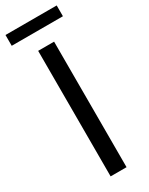

<svg xmlns="http://www.w3.org/2000/svg" viewBox="-232 -928 756 971"><g transform="rotate(-30 146.5 -442.5)"><path d="M100 0H193V-733H100ZM-3 -822H296V-885H-3Z"/></g></svg>

Font: Noto Sans CJK JP Regular
Style: Regular
Weight: 400
Designer: Ryoko NISHIZUKA (kana & ideographs); Paul D. Hunt (Latin, Greek & Cyrillic); Wenlong ZHANG (bopomofo); Sandoll Communica
Foundry: Adobe Systems Incorporated
Version: Version 1.001;PS 1.001;hotconv 1.0.78;makeotf.lib2.5.61930